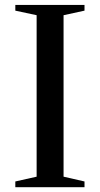

<svg xmlns="http://www.w3.org/2000/svg" viewBox="-20 -782 416 802"><path d="M44 0V-24L133 -44V-718.5L44 -737.5V-761.5H333V-737.5L245.5 -718.5V-44L333 -24V0Z"/></svg>

Font: Libre Caslon Text
Style: Regular
Weight: 400
Designer: Pablo Impallari, Rodrigo Fuenzalida, Katja Schimmel
Foundry: Pablo Impallari, Rodrigo Fuenzalida
Version: Version 2.000